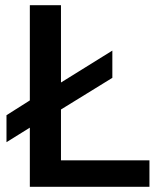

<svg xmlns="http://www.w3.org/2000/svg" viewBox="-20 -720 640 740"><path d="M95 0V-228L5 -172V-276L95 -333V-700H215V-402L413 -525V-420L215 -298V-102H556V0Z"/></svg>

Font: Red Hat Mono SemiBold
Style: Regular
Weight: 600
Monospace: yes
Designer: Pentagram, MCKL
Foundry: Pentagram, MCKL
Version: Version 1.023